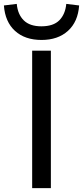

<svg xmlns="http://www.w3.org/2000/svg" viewBox="-47 -965 426 985"><path d="M118 0V-705H214V0ZM166 -760Q81 -760 30 -806.5Q-21 -853 -27 -937L39 -945Q44 -891 75 -860.5Q106 -830 165 -830Q227 -830 257.5 -861Q288 -892 293 -945L359 -937Q353 -853 301.5 -806.5Q250 -760 166 -760Z"/></svg>

Font: Nunito Sans 7pt SemiExpanded
Style: Regular
Weight: 400
Width: 6
Designer: Vernon Adams
Foundry: Vernon Adams
Version: Version 3.101;gftools[0.9.27]